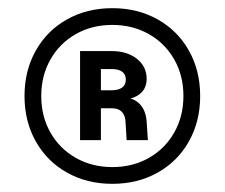

<svg xmlns="http://www.w3.org/2000/svg" viewBox="-20 -736 550 470"><path d="M40 -501Q40 -563 67.5 -612Q95 -661 144 -688.5Q193 -716 255 -716Q317 -716 366 -688.5Q415 -661 442.5 -612Q470 -563 470 -501Q470 -439 442.5 -390Q415 -341 366 -313.5Q317 -286 255 -286Q193 -286 144 -313.5Q95 -341 67.5 -390Q40 -439 40 -501ZM429 -501.1Q429 -551 406.5 -590.5Q384 -630.1 344.4 -652.5Q304.8 -675 254.9 -675Q205 -675 165.5 -652.5Q125.9 -630 103.5 -590.4Q81 -550.8 81 -500.9Q81 -451 103.5 -411.5Q126 -371.9 165.6 -349.5Q205.2 -327 255.1 -327Q305 -327 344.5 -349.5Q384.1 -372 406.5 -411.6Q429 -451.2 429 -501.1ZM176 -611H253Q291 -611 315 -592.1Q339 -573.2 339 -543Q339 -517 319 -503.5Q299 -490 261 -491L281 -497Q307 -497 322 -481.5Q337 -466 339 -438L342 -393H290L287 -442Q285 -456 277 -463.5Q269 -471 253 -471H227V-393H176ZM288 -541Q288 -554 279 -560.5Q270 -567 253 -567H227V-515H253Q270.1 -515 279 -521.7Q288 -528.4 288 -541Z"/></svg>

Font: Uncut Sans Variable
Style: Regular
Weight: 400
Designer: Kasper Nordkvist
Foundry: UNCUT.wtf
Version: Version 1.304;Glyphs 3.2 (3246)